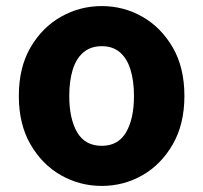

<svg xmlns="http://www.w3.org/2000/svg" viewBox="-20 -598 668 632"><path d="M315 14Q243 14 181 -21Q119 -56 80.5 -122.5Q42 -189 42 -282Q42 -376 80.5 -442Q119 -508 181 -543Q243 -578 315 -578Q387 -578 448.5 -543Q510 -508 548.5 -442Q587 -376 587 -282Q587 -189 548.5 -122.5Q510 -56 448.5 -21Q387 14 315 14ZM315 -118Q369 -118 395 -162.5Q421 -207 421 -282Q421 -332 409.5 -369Q398 -406 374.5 -426Q351 -446 315 -446Q279 -446 255 -426Q231 -406 219.5 -369Q208 -332 208 -282Q208 -207 234 -162.5Q260 -118 315 -118Z"/></svg>

Font: Noto Sans KR ExtraBold
Style: Regular
Weight: 800
Designer: Ryoko NISHIZUKA  (kana, bopomofo & ideographs); Paul D. Hunt (Latin, Greek & Cyrillic); Sandoll Communications , Soo-you
Foundry: Adobe
Version: Version 2.004-H2;hotconv 1.0.118;makeotfexe 2.5.65603